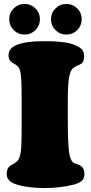

<svg xmlns="http://www.w3.org/2000/svg" viewBox="-20 -931 458 965"><path d="M26.4 -834Q26.4 -866.2 48.8 -888.7Q71.3 -911.1 103.5 -911.1Q135.7 -911.1 158.2 -888.7Q180.7 -866.2 180.7 -834Q180.7 -802.2 158.2 -779.8Q135.7 -757.3 103.5 -757.3Q71.3 -757.3 48.8 -779.8Q26.4 -802.2 26.4 -834ZM236.3 -834Q236.3 -866.2 258.8 -888.7Q281.2 -911.1 313.5 -911.1Q345.7 -911.1 368.2 -888.7Q390.6 -866.2 390.6 -834Q390.6 -802.2 368.2 -779.8Q345.7 -757.3 313.5 -757.3Q281.2 -757.3 258.8 -779.8Q236.3 -802.2 236.3 -834ZM88.9 -305.7V-435.5Q88.9 -514.2 85.2 -549.8Q81.5 -585.4 70.8 -596.2Q64 -603 50.8 -610.6Q37.6 -618.2 34.2 -621.6Q22.9 -632.8 22.9 -653.8Q22.9 -687.5 61.5 -704.1Q106.9 -724.1 204.1 -724.1Q303.7 -724.1 349.1 -707.5Q376.5 -696.8 389.6 -684.6Q402.8 -672.4 402.8 -647.9Q402.8 -618.2 386.2 -609.4Q380.4 -606 373 -603Q365.7 -600.1 360.4 -597.2Q355 -594.2 348.1 -589.4Q333.5 -578.1 327.1 -541.7Q320.8 -505.4 320.8 -432.6V-312Q320.8 -169.9 334 -136.7Q341.8 -116.7 351.1 -111.8Q356.4 -109.4 365.2 -106.4Q374 -103.5 378.4 -101.6Q404.3 -89.8 404.3 -55.7Q404.3 -31.7 388.7 -20.3Q373 -8.8 349.6 -2.9Q281.2 14.2 202.1 14.2Q115.7 14.2 55.7 -6.3Q36.6 -12.7 25.1 -25.6Q13.7 -38.6 13.7 -54.7Q13.7 -79.6 24.9 -92.3Q30.8 -98.6 42 -104.5Q53.2 -110.4 54.7 -111.3Q55.2 -111.8 57.9 -113.8Q60.5 -115.7 61.3 -116.5Q62 -117.2 64.5 -119.4Q66.9 -121.6 67.9 -122.8Q68.8 -124 70.6 -126.5Q72.3 -128.9 73.7 -131.1Q75.2 -133.3 76.2 -136.2Q84.5 -156.2 86.7 -190.2Q88.9 -224.1 88.9 -305.7Z"/></svg>

Font: Cooper* Black
Style: Regular
Weight: 900
Designer: Owen Earl
Foundry: indestructible type*
Version: Version 0.001